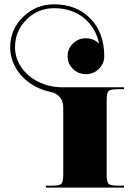

<svg xmlns="http://www.w3.org/2000/svg" viewBox="-20 -850 599 870"><path d="M266.6 -61.2V-364.1Q266.6 -390.7 251.3 -409.3Q236 -427.9 210.7 -433.1Q158.2 -443.6 116.3 -472.7Q74.3 -501.7 50.3 -544.6Q26.2 -587.4 26.2 -635.9Q26.2 -716.3 84.6 -773.4Q142.9 -830.4 225.1 -830.4Q327.4 -830.4 389.9 -765.7Q452.4 -701 452.4 -595.3Q452.4 -561.6 428.1 -537.8Q403.8 -514 369.3 -514Q334.8 -514 310.5 -537.8Q286.3 -561.6 286.3 -595.3Q286.3 -628.9 310.5 -652.8Q334.8 -676.6 369.3 -676.6Q404.7 -676.6 429.2 -651.7Q413.5 -726 359 -769.4Q304.6 -812.9 225.1 -812.9Q151.7 -812.9 99.9 -761.1Q48.1 -709.4 48.1 -635.9Q48.1 -586.5 76.7 -544.8Q105.3 -503.1 154.7 -478.8Q204.1 -454.5 262.2 -454.5H542V-445.8H515.7Q480.3 -445.8 471.8 -437.3Q463.3 -428.8 463.3 -393.4V-61.2Q463.3 -25.8 471.8 -17.3Q480.3 -8.7 515.7 -8.7H542V0H187.9V-8.7H214.2Q249.6 -8.7 258.1 -17.3Q266.6 -25.8 266.6 -61.2Z"/></svg>

Font: Wabroye
Style: Medium
Weight: 500
Designer: gluk
Foundry: gluk
Version: Version 0.14